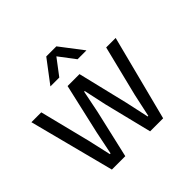

<svg xmlns="http://www.w3.org/2000/svg" viewBox="-176 -925 1115 1115"><g transform="rotate(-45 381.5 -367.0)"><path d="M145 0 9 -525H90L168 -214L200 -72H206L235 -214L306 -525H404L479 -214L510 -71H515L546 -214L623 -525H701L566 0H459L386 -295L356 -434H351L323 -295L255 0ZM234 -594 340 -734H423L530 -594H457L382 -693L307 -594Z"/></g></svg>

Font: Mona Sans ExtraLight
Style: Regular
Weight: 400
Version: Version 2.000